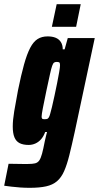

<svg xmlns="http://www.w3.org/2000/svg" viewBox="-55 -692 473 918"><path d="M87 206Q65 206 42.5 204.5Q20 203 0 200.5Q-20 198 -35 196L-14 91Q2 91 19 91.5Q36 92 52 92Q68 92 79 92Q100 92 112.5 89Q125 86 132.5 75.5Q140 65 146 43Q152 21 159 -16Q162 -30 165 -42Q168 -54 170 -61H161Q154 -41 142 -27Q130 -13 114.5 -6Q99 1 82 1Q56 1 39 -7.5Q22 -16 14 -35.5Q6 -55 6 -87Q6 -118 13 -160Q20 -202 31 -260Q46 -334 60 -384Q74 -434 89.5 -463.5Q105 -493 125 -505.5Q145 -518 173 -518Q195 -518 211 -511.5Q227 -505 236 -491Q245 -477 245 -456H254L269 -510H398L302 -60Q288 4 276.5 50Q265 96 251.5 126.5Q238 157 217.5 174.5Q197 192 165.5 199Q134 206 87 206ZM159 -122Q165 -122 169.5 -123Q174 -124 178 -130Q182 -136 185 -148Q188 -157 193.5 -180.5Q199 -204 205.5 -234Q212 -264 218 -294Q224 -324 228 -347.5Q232 -371 232 -380Q232 -391 228.5 -393.5Q225 -396 216 -396Q209 -396 204 -393Q199 -390 194.5 -377.5Q190 -365 184 -337.5Q178 -310 167 -259Q156 -207 150 -175.5Q144 -144 144 -135Q144 -128 146 -125.5Q148 -123 151.5 -122.5Q155 -122 159 -122ZM193 -564 216 -672H331L309 -564Z"/></svg>

Font: Saira ExtraCondensed Black
Style: Italic
Weight: 900
Width: 2
Italic angle: -12°
Designer: Hector Gatti with collaboration of the Omnibus-Type team
Foundry: Omnibus-Type
Version: Version 1.101